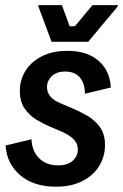

<svg xmlns="http://www.w3.org/2000/svg" viewBox="-20 -709 475 742"><path d="M195.8 12.5Q110 12.5 57.9 -32.1Q5.8 -76.7 1.7 -146.7L101.7 -170.8Q103.3 -125.8 130.8 -97.9Q158.3 -70 204.2 -70Q241.7 -70 261.2 -87.9Q280.8 -105.8 280.8 -130.8Q280.8 -155 263.8 -171.7Q246.7 -188.3 217.5 -200.8L174.2 -219.2Q148.3 -230 121.2 -246.2Q94.2 -262.5 75.4 -289.2Q56.7 -315.8 56.7 -357.5Q56.7 -400 78.3 -435Q100 -470 141.2 -491.2Q182.5 -512.5 240.8 -512.5Q316.7 -512.5 360.8 -474.2Q405 -435.8 408.3 -370.8L308.3 -346.7Q308.3 -385 289.2 -408.8Q270 -432.5 231.7 -432.5Q198.3 -432.5 180 -414.6Q161.7 -396.7 161.7 -373.3Q161.7 -350 175.8 -334.6Q190 -319.2 213.3 -310L255 -292.5Q286.7 -279.2 316.7 -262.1Q346.7 -245 366.2 -217.9Q385.8 -190.8 385.8 -148.3Q385.8 -104.2 363.3 -67.5Q340.8 -30.8 298.3 -9.2Q255.8 12.5 195.8 12.5ZM179.2 -547.5 128.3 -684.2V-689.2H219.2L249.2 -607.5H269.2L337.5 -689.2H435V-684.2L320.8 -547.5Z"/></svg>

Font: Familjen Grotesk Medium
Style: Italic
Weight: 500
Italic angle: -9.46201°
Designer: Anders Wikstroem, Jonas Baeckman, Matilda Gysing, Kristian Moeller
Foundry: Familjen STHLM AB
Version: Version 2.002; ttfautohint (v1.8.4.7-5d5b)